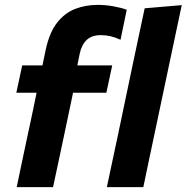

<svg xmlns="http://www.w3.org/2000/svg" viewBox="-20 -767 765 787"><path d="M48.5 0Q60 -54 70.2 -103.8Q80.5 -153.5 94 -216L105 -267Q110.5 -293 117 -323.8Q123.5 -354.5 130 -387H47L71 -499H154Q157.5 -516 161 -532.5Q164.5 -549 167.5 -564Q183 -634.5 214.2 -674.2Q245.5 -714 288.2 -730.5Q331 -747 381 -747Q412.5 -747 444.5 -741.2Q476.5 -735.5 499.5 -727L474 -604Q434 -623 393.5 -623Q356.5 -623 335.5 -603.5Q314.5 -584 306.5 -546Q304.5 -536 301.5 -521.2Q298.5 -506.5 297 -499H440L416 -387H279.5L243.5 -216Q230 -153.5 219.5 -103.2Q209 -53 197.5 0ZM418 0Q429.5 -53 440 -103.5Q450.5 -154 464 -216L522 -493Q535 -554 547.5 -613.2Q560 -672.5 573 -733L725 -746Q712.5 -687 699.2 -624.5Q686 -562 671.5 -493.5L613 -216.5Q599.5 -153 589 -103.2Q578.5 -53.5 567.5 0Z"/></svg>

Font: Commissioner
Style: Bold Italic
Weight: 700
Italic angle: -12°
Designer: Kostas Bartsokas
Foundry: Kostas Bartsokas
Version: Version 1.000; ttfautohint (v1.8.3)